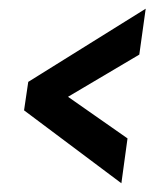

<svg xmlns="http://www.w3.org/2000/svg" viewBox="-20 -546 362 435"><path d="M255 -130.8 34.5 -296 44 -360.5 310.1 -526.3 295.6 -422.3 134.1 -326.7 268.9 -232.4Z"/></svg>

Font: Alumni Sans Thin
Style: Italic
Weight: 100
Italic angle: -8°
Designer: Robert E. Leuschke
Foundry: Robert E. Leuschke
Version: Version 1.016